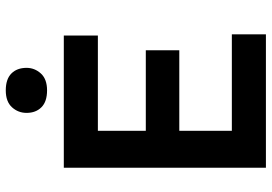

<svg xmlns="http://www.w3.org/2000/svg" viewBox="-158 -783 941 665"><g transform="rotate(-90 312.5 -450.5)"><path d="M64 0V-700H522V-582H192V-416H471V-300H192V-118H526V0ZM254 -829Q254 -858 273.5 -879.5Q293 -901 332 -901Q371 -901 390.5 -881.5Q410 -862 410 -829Q410 -801 390.5 -779.5Q371 -758 332 -758Q293 -758 273.5 -777.5Q254 -797 254 -829Z"/></g></svg>

Font: Our Lexend Medium
Style: Regular
Weight: 500
Designer: Bonnie Shaver-Troup, Thomas Jockin
Foundry: Lexend
Version: Version 1.007